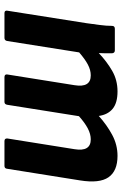

<svg xmlns="http://www.w3.org/2000/svg" viewBox="137 -684 547 861"><g transform="rotate(90 410.5 -253.5)"><path d="M39 0Q26 0 28 -13L84 -368Q88 -398 92 -427.5Q96 -457 96 -482Q96 -495 109 -495H206Q218 -495 219 -482Q219 -469 219 -454Q219 -439 218 -423Q256 -459 297.5 -483Q339 -507 390 -507Q441 -507 467.5 -485.5Q494 -464 500 -423Q540 -459 584.5 -483Q629 -507 679 -507Q747 -507 775 -466.5Q803 -426 789 -339L737 -13Q736 0 724 0H613Q600 0 601 -13L649 -314Q661 -387 605 -387Q581 -387 555.5 -373.5Q530 -360 501 -334L450 -13Q448 0 437 0H326Q312 0 314 -13L362 -314Q374 -387 318 -387Q294 -387 269.5 -374Q245 -361 215 -335L164 -13Q162 0 150 0Z"/></g></svg>

Font: Sofia Sans ExtraBold
Style: Italic
Weight: 800
Italic angle: -9°
Designer: Botio Nikoltchev, Ani Petrova
Foundry: lettersoup
Version: Version 4.100; ttfautohint (v1.8.4.7-5d5b)